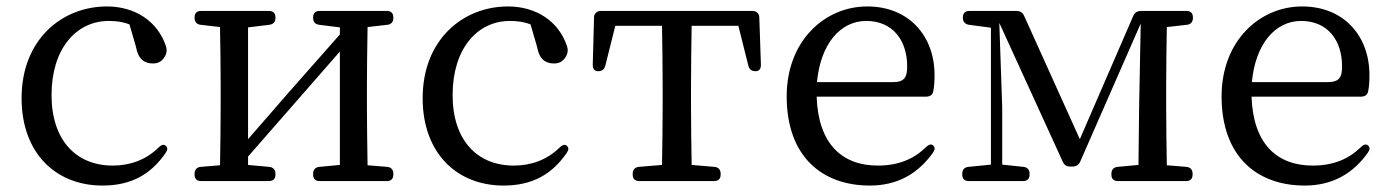

<svg xmlns="http://www.w3.org/2000/svg" viewBox="-20 -555 4314 596"><path d="M298 21C389 21 449 -15 494 -80C501 -90 501 -97 494 -103C488 -108 480 -105 471 -96C433 -59 384 -41 330 -41C216 -41 140 -120 140 -260C140 -402 215 -490 318 -490C341 -490 363 -487 382 -479L402 -410C409 -371 428 -358 455 -358C473 -358 486 -366 495 -386C498 -395 498 -403 495 -412C469 -490 398 -535 312 -535C174 -535 47 -434 47 -250C47 -80 153 21 298 21Z M584 -16V-13C584 0 591 7 604 7H815C828 7 835 0 835 -13V-16C835 -28 828 -36 816 -37L750 -43V-69L1035 -395V-43L971 -37C959 -36 952 -28 952 -16V-13C952 0 959 7 972 7H1181C1194 7 1201 0 1201 -13V-16C1201 -28 1194 -36 1182 -37L1121 -42C1120 -98 1119 -177 1119 -228V-287C1119 -337 1120 -415 1121 -471L1182 -478C1194 -479 1201 -487 1201 -499V-501C1201 -514 1194 -521 1181 -521H972C959 -521 952 -514 952 -501V-499C952 -487 958 -480 971 -478L1035 -470V-448L877 -269L750 -123V-470L816 -478C829 -480 835 -487 835 -499V-501C835 -514 828 -521 815 -521H604C591 -521 584 -514 584 -501V-499C584 -487 591 -479 603 -478L663 -471C664 -415 665 -337 665 -287V-228C665 -177 664 -98 663 -42L603 -37C591 -36 584 -28 584 -16Z M1543 21C1634 21 1694 -15 1739 -80C1746 -90 1746 -97 1739 -103C1733 -108 1725 -105 1716 -96C1678 -59 1629 -41 1575 -41C1461 -41 1385 -120 1385 -260C1385 -402 1460 -490 1563 -490C1586 -490 1608 -487 1627 -479L1647 -410C1654 -371 1673 -358 1700 -358C1718 -358 1731 -366 1740 -386C1743 -395 1743 -403 1740 -412C1714 -490 1643 -535 1557 -535C1419 -535 1292 -434 1292 -250C1292 -80 1398 21 1543 21Z M1824 -501 1820 -354C1820 -340 1826 -334 1837 -334C1849 -334 1856 -340 1859 -351L1890 -475H2035C2036 -419 2037 -338 2037 -287V-228C2037 -177 2036 -98 2035 -43L1963 -37C1951 -36 1944 -28 1944 -16V-13C1944 0 1951 7 1964 7H2197C2210 7 2217 0 2217 -13V-16C2217 -28 2210 -36 2198 -37L2127 -43C2126 -98 2125 -177 2125 -228V-287C2125 -338 2126 -419 2127 -475H2272L2303 -351C2306 -340 2313 -334 2325 -334C2336 -334 2342 -340 2342 -354L2337 -501C2337 -513 2328 -521 2316 -521H1845C1833 -521 1824 -513 1824 -501Z M2680 21C2765 21 2829 -15 2876 -81C2883 -91 2883 -98 2876 -104C2870 -109 2862 -106 2853 -97C2816 -61 2768 -41 2705 -41C2595 -41 2520 -107 2515 -255H2855C2866 -255 2875 -260 2877 -272C2880 -286 2881 -303 2881 -322C2881 -444 2801 -535 2672 -535C2540 -535 2422 -428 2422 -256C2422 -69 2532 21 2680 21ZM2516 -300C2527 -418 2588 -490 2669 -490C2751 -490 2796 -430 2796 -349C2796 -314 2787 -300 2750 -300Z M3516 -222 3514 -43 3449 -37C3437 -36 3430 -28 3430 -16V-13C3430 0 3437 7 3450 7H3662C3675 7 3682 0 3682 -13V-16C3682 -28 3675 -36 3663 -37L3602 -42C3601 -98 3600 -177 3600 -228V-287C3600 -337 3601 -415 3602 -471L3664 -478C3676 -479 3683 -487 3683 -499V-501C3683 -514 3676 -521 3663 -521H3522C3511 -521 3502 -516 3498 -506L3332 -123L3159 -506C3154 -517 3146 -521 3135 -521H2989C2976 -521 2969 -514 2969 -501V-499C2969 -487 2976 -480 2988 -478L3056 -469V-44L2986 -37C2974 -36 2967 -28 2967 -16V-13C2967 0 2974 7 2987 7H3156C3169 7 3176 0 3176 -13V-16C3176 -28 3169 -36 3157 -37L3091 -44V-223L3082 -484L3279 -53C3284 -42 3291 -38 3302 -38H3309C3320 -38 3329 -43 3333 -53L3521 -482Z M4030 21C4115 21 4179 -15 4226 -81C4233 -91 4233 -98 4226 -104C4220 -109 4212 -106 4203 -97C4166 -61 4118 -41 4055 -41C3945 -41 3870 -107 3865 -255H4205C4216 -255 4225 -260 4227 -272C4230 -286 4231 -303 4231 -322C4231 -444 4151 -535 4022 -535C3890 -535 3772 -428 3772 -256C3772 -69 3882 21 4030 21ZM3866 -300C3877 -418 3938 -490 4019 -490C4101 -490 4146 -430 4146 -349C4146 -314 4137 -300 4100 -300Z"/></svg>

Font: 寒蝉锦书宋 Text
Style: Regular
Weight: 400
Designer: 寒蝉锦书宋{Warren} 思源宋体{Ryoko NISHIZUKA 西塚涼子 (kana & ideographs); Frank Grießhammer (Latin, Greek & Cyrillic); Wenlong ZHANG 
Foundry: Adobe & ChillType
Version: Version 2.000;Glyphs 3.1.1 (3135)